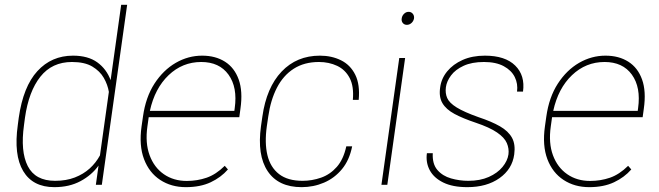

<svg xmlns="http://www.w3.org/2000/svg" viewBox="-20 -770 2746 800"><path d="M484.9 -750H509.8L404.3 0H379.4L390.6 -80.1Q362.3 -40.5 315.7 -15.4Q269 9.8 206.5 9.8Q116.7 9.8 76.7 -57.1Q36.6 -124 54.2 -249.5L58.1 -279.3Q76.7 -409.2 135.7 -473.6Q194.8 -538.1 284.2 -538.1Q346.7 -538.1 385.3 -510.3Q423.8 -482.4 440.9 -436ZM209.5 -16.6Q255.9 -16.6 291.7 -30.5Q327.6 -44.4 353.8 -68.1Q379.9 -91.8 396.5 -122.6L433.6 -387.2Q428.7 -417 412.6 -445.3Q396.5 -473.6 364.7 -492.7Q333 -511.7 279.8 -511.7Q196.8 -511.7 148.2 -450.4Q99.6 -389.2 84 -279.3L80.1 -249.5Q64.5 -139.2 95.7 -77.9Q127 -16.6 209.5 -16.6Z M977.1 -281.7H599.6L594.2 -243.2Q584.5 -174.3 603.3 -123.3Q622.1 -72.3 662.6 -44.2Q703.1 -16.1 758.3 -16.1Q801.8 -16.1 840.8 -29.5Q879.9 -43 916.5 -79.1L929.7 -64Q900.9 -30.8 857.7 -10.5Q814.5 9.8 754.4 9.8Q693.4 9.8 647.5 -20.3Q601.6 -50.3 580.1 -106.9Q558.6 -163.6 569.8 -243.2L575.7 -284.2Q586.9 -364.7 623.5 -421.4Q660.2 -478 712.2 -508.1Q764.2 -538.1 822.3 -538.1Q877.9 -538.1 917.5 -512.9Q957 -487.8 974.6 -438.7Q992.2 -389.6 981.9 -317.4ZM818.4 -511.7Q740.2 -511.7 682.6 -456.8Q625 -401.9 604.5 -308.1H956.5L958 -319.3Q970.2 -406.2 932.1 -459Q894 -511.7 818.4 -511.7Z M1422.9 -160.2H1447.3Q1436 -103 1405 -65.4Q1374 -27.8 1330.1 -9Q1286.1 9.8 1236.8 9.8Q1139.6 9.8 1095.2 -56.9Q1050.8 -123.5 1067.4 -244.1L1073.2 -284.2Q1090.3 -405.3 1153.3 -471.7Q1216.3 -538.1 1313 -538.1Q1361.8 -538.1 1400.9 -518.8Q1439.9 -499.5 1460.2 -458.7Q1480.5 -418 1474.6 -354H1450.2Q1455.1 -410.2 1437 -444.8Q1418.9 -479.5 1384.8 -495.6Q1350.6 -511.7 1309.1 -511.7Q1247.6 -511.7 1203.9 -483.6Q1160.2 -455.6 1133.8 -404.3Q1107.4 -353 1097.7 -284.2L1091.8 -244.1Q1082 -174.8 1094.2 -123.8Q1106.4 -72.8 1142.6 -44.7Q1178.7 -16.6 1240.7 -16.6Q1280.3 -16.6 1317.9 -29.8Q1355.5 -43 1383.3 -74.5Q1411.1 -106 1422.9 -160.2Z M1682.6 -720.7Q1693.4 -720.7 1700 -712.6Q1706.5 -704.6 1705.1 -693.4Q1703.1 -682.1 1694.6 -674.3Q1686 -666.5 1675.3 -666.5Q1664.6 -666.5 1658.2 -674.3Q1651.9 -682.1 1653.8 -693.4Q1655.3 -704.6 1663.6 -712.6Q1671.9 -720.7 1682.6 -720.7ZM1593.8 0H1569.3L1643.6 -528.3H1668Z M1961.9 -258.8Q1909.2 -276.4 1874 -295.2Q1838.9 -314 1823.5 -340.1Q1808.1 -366.2 1814 -405.8Q1818.8 -442.9 1843.3 -472.7Q1867.7 -502.4 1907.7 -520.3Q1947.8 -538.1 2000.5 -538.1Q2085 -538.1 2126.7 -496.8Q2168.5 -455.6 2159.2 -388.2H2134.3Q2138.7 -420.9 2124.8 -449Q2110.8 -477.1 2078.6 -494.4Q2046.4 -511.7 1996.6 -511.7Q1945.8 -511.7 1911.6 -495.8Q1877.4 -480 1859.4 -455.8Q1841.3 -431.6 1837.9 -406.7Q1834.5 -381.8 1843.3 -361.6Q1852.1 -341.3 1882.8 -322.3Q1913.6 -303.2 1974.1 -281.7Q2028.3 -263.7 2063.2 -243.7Q2098.1 -223.6 2113.3 -196Q2128.4 -168.5 2122.6 -126.5Q2114.3 -65.4 2061.3 -27.8Q2008.3 9.8 1927.2 9.8Q1866.2 9.8 1826.9 -9.5Q1787.6 -28.8 1770.5 -61Q1753.4 -93.3 1758.8 -131.8H1783.2Q1780.8 -86.9 1802.5 -61.8Q1824.2 -36.6 1859.4 -26.6Q1894.5 -16.6 1931.2 -16.6Q1980.5 -16.6 2016.6 -32.7Q2052.7 -48.8 2073.7 -74.2Q2094.7 -99.6 2098.6 -127Q2101.6 -150.9 2091.8 -173.8Q2082 -196.8 2051 -218Q2020 -239.3 1961.9 -258.8Z M2657.7 -281.7H2280.3L2274.9 -243.2Q2265.1 -174.3 2283.9 -123.3Q2302.7 -72.3 2343.3 -44.2Q2383.8 -16.1 2439 -16.1Q2482.4 -16.1 2521.5 -29.5Q2560.5 -43 2597.2 -79.1L2610.4 -64Q2581.5 -30.8 2538.3 -10.5Q2495.1 9.8 2435.1 9.8Q2374 9.8 2328.1 -20.3Q2282.2 -50.3 2260.7 -106.9Q2239.3 -163.6 2250.5 -243.2L2256.3 -284.2Q2267.6 -364.7 2304.2 -421.4Q2340.8 -478 2392.8 -508.1Q2444.8 -538.1 2502.9 -538.1Q2558.6 -538.1 2598.1 -512.9Q2637.7 -487.8 2655.3 -438.7Q2672.9 -389.6 2662.6 -317.4ZM2499 -511.7Q2420.9 -511.7 2363.3 -456.8Q2305.7 -401.9 2285.2 -308.1H2637.2L2638.7 -319.3Q2650.9 -406.2 2612.8 -459Q2574.7 -511.7 2499 -511.7Z"/></svg>

Font: Robert Sans Thin
Style: Italic
Weight: 100
Italic angle: -8°
Designer: Christian Robertson (extended by Adam Twardoch)
Foundry: Google
Version: Version 12.135;April 2, 2019;FontCreator 11.5.0.2425 64-bit;